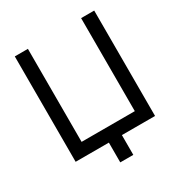

<svg xmlns="http://www.w3.org/2000/svg" viewBox="-195 -861 1073 1136"><g transform="rotate(-30 341.0 -292.5)"><path d="M297 135V0H70V-720H159.5V-84.5H523V-720H612.5V0H386V135Z"/></g></svg>

Font: Vela Sans Med
Style: Regular
Weight: 500
Designer: Principal design: Mikhail Sharanda - project Manrope.
Design modification: Ravid Balaliev
Foundry: Mikhail Sharanda
Version: Version 1.001